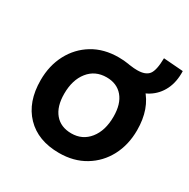

<svg xmlns="http://www.w3.org/2000/svg" viewBox="-144 -747 877 889"><g transform="rotate(30 295.0 -302.5)"><path d="M302 -513Q415 -513 479.5 -445.5Q544 -378 544 -263Q544 -185 511.5 -123.5Q479 -62 420 -26.5Q361 9 283 9Q170 9 105.5 -58Q41 -125 41 -241Q41 -319 73.5 -380.5Q106 -442 164.5 -477.5Q223 -513 302 -513ZM287 -98Q346 -98 382 -143Q418 -188 418 -263Q418 -331 386.5 -368Q355 -405 300 -405Q239 -405 203 -360Q167 -315 167 -241Q167 -173 198.5 -135.5Q230 -98 287 -98ZM405 -504Q449 -504 466.5 -526.5Q484 -549 485 -614L590 -606Q592 -549 571 -506.5Q550 -464 510 -439.5Q470 -415 416 -415H368L342 -510Q355 -509 371 -506.5Q387 -504 405 -504Z"/></g></svg>

Font: Livvic SemiBold
Style: Regular
Weight: 600
Designer: Jacques Le Bailly, Baron von Fonthausen
Version: Version 1.001; ttfautohint (v1.8.2)